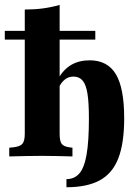

<svg xmlns="http://www.w3.org/2000/svg" viewBox="-20 -651 575 799"><path d="M155.6 -2.4Q119.4 -2.4 87.1 -1.6Q54.8 -0.8 18.5 0V-36.3L34.7 -37.9Q63.7 -41.1 73.4 -52.8Q83.1 -64.5 83.1 -94.4V-209.7H228.2V-94.4Q228.2 -63.7 236.7 -52.4Q245.2 -41.1 269.4 -37.9L281.5 -36.3V0Q247.6 -0.8 218.1 -1.6Q188.7 -2.4 155.6 -2.4ZM83.1 -209.7V-611.3Q123.4 -611.3 159.3 -616.1Q195.2 -621 228.2 -630.6V-209.7ZM256.5 128.2V94.4Q289.5 94.4 310.1 71Q330.6 47.6 340.3 -7.7Q350 -62.9 350 -158.1Q350 -223.4 344 -261.3Q337.9 -299.2 323.8 -315.7Q309.7 -332.3 285.5 -332.3Q265.3 -332.3 250 -320.2Q234.7 -308.1 224.2 -285.5L223.4 -325.8Q245.2 -362.9 277.4 -381.5Q309.7 -400 353.2 -400Q427.4 -400 462.1 -342.3Q496.8 -284.7 496.8 -158.9Q496.8 -55.6 472.6 7.3Q448.4 70.2 395.6 99.2Q342.7 128.2 256.5 128.2ZM0 -486.3V-522.6H376.6V-486.3Z"/></svg>

Font: Playfair 9pt Black
Style: Regular
Weight: 900
Designer: Claus Eggers Sørensen
Foundry: Claus Eggers Sørensen
Version: Version 2.203